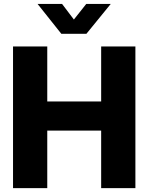

<svg xmlns="http://www.w3.org/2000/svg" viewBox="-20 -966 762 986"><path d="M46.9 0V-727.5H222.7V-444.8H499.5V-727.5H675.3V0H499.5V-295.4H222.7V0ZM298.8 -945.8 359.4 -865.7 422.9 -945.8H548.3V-945.3L423.8 -792.5H294.9L173.3 -945.3V-945.8Z"/></svg>

Font: Inter Display ExtraBold
Style: Regular
Weight: 800
Designer: Rasmus Andersson
Foundry: rsms
Version: Version 4.000;git-a52131595